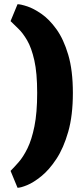

<svg xmlns="http://www.w3.org/2000/svg" viewBox="-20 -809 395 909"><path d="M63 80 30 0Q47 -17 68.5 -41.5Q90 -66 110 -106.5Q130 -147 143 -211Q156 -275 156 -369Q156 -464 142.5 -523.5Q129 -583 108.5 -618Q88 -653 67 -673Q46 -693 30 -709L63 -789Q78 -789 108.5 -779Q139 -769 176 -743.5Q213 -718 247 -671Q281 -624 303 -550Q325 -476 325 -369Q325 -262 303 -185Q281 -108 247 -56.5Q213 -5 176 25Q139 55 108.5 67.5Q78 80 63 80Z"/></svg>

Font: Rowdies
Style: Bold
Weight: 700
Designer: Jaikishan Patel
Version: Version 1.000; ttfautohint (v1.8.3)